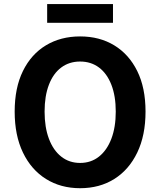

<svg xmlns="http://www.w3.org/2000/svg" viewBox="-20 -938 810 971"><path d="M385.1 13.8Q287.4 13.8 212.7 -32.8Q138 -79.4 96.1 -166.4Q54.2 -253.3 54.2 -373.6Q54.2 -494 96.1 -579.1Q138 -664.2 212.7 -709Q287.4 -753.8 385.1 -753.8Q483.6 -753.8 557.9 -708.6Q632.2 -663.4 674.1 -578.7Q716 -494 716 -373.6Q716 -253.3 674.1 -166.4Q632.2 -79.4 557.9 -32.8Q483.6 13.8 385.1 13.8ZM385.1 -114Q440.2 -114 480.6 -146Q520.9 -178 543.2 -236.3Q565.4 -294.5 565.4 -373.6Q565.4 -452.6 543.2 -509.5Q520.9 -566.4 480.6 -596.6Q440.2 -626.8 385.1 -626.8Q330.1 -626.8 289.7 -596.6Q249.2 -566.4 227.4 -509.5Q205.5 -452.6 205.5 -373.6Q205.5 -294.5 227.4 -236.3Q249.2 -178 289.7 -146Q330.1 -114 385.1 -114ZM218.5 -822.6V-917.5H551.4V-822.6Z"/></svg>

Font: Noto Sans SC Thin
Style: Regular
Weight: 100
Designer: Ryoko NISHIZUKA 西塚涼子 (kana, bopomofo & ideographs); Paul D. Hunt (Latin, Greek & Cyrillic); Sandoll Communications 산돌커뮤니
Foundry: Adobe
Version: Version 2.004-H2;hotconv 1.0.118;makeotfexe 2.5.65603